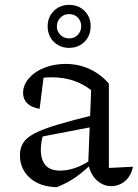

<svg xmlns="http://www.w3.org/2000/svg" viewBox="-20 -760 567 790"><path d="M438 6Q406 6 379.5 -17Q353 -40 343 -86L355 -389Q288 -442 191 -442Q172 -442 153 -439.5Q134 -437 117 -432L161 -455L143 -312Q109 -318 92 -335Q75 -352 75 -377Q75 -410 98.5 -437.5Q122 -465 162 -481Q202 -497 250 -497Q303 -497 348.5 -476Q394 -455 428 -416V-69L527 -74Q522 -48 508.5 -30Q495 -12 476.5 -3Q458 6 438 6ZM214 10Q145 9 103.5 -27.5Q62 -64 62 -122Q62 -150 75 -171.5Q88 -193 121 -210.5Q154 -228 215 -246.5Q276 -265 371 -288V-240L132 -194L158 -207Q153 -192 150.5 -175Q148 -158 148 -144Q148 -102 167.5 -80Q187 -58 228 -58Q258 -58 291 -69.5Q324 -81 361 -107V-90Q330 -59 295 -33.5Q260 -8 214 10ZM264 -563Q239 -563 219 -574.5Q199 -586 187.5 -606Q176 -626 176 -652Q176 -677 187.5 -697Q199 -717 219 -728.5Q239 -740 264 -740Q303 -740 328 -715Q353 -690 353 -652Q353 -626 341.5 -606Q330 -586 310 -574.5Q290 -563 264 -563ZM264 -602Q286 -602 300 -616.5Q314 -631 314 -652Q314 -674 300 -688Q286 -702 264 -702Q243 -702 228.5 -687.5Q214 -673 214 -651Q214 -631 228.5 -616.5Q243 -602 264 -602Z"/></svg>

Font: Piazzolla Thin
Style: Regular
Weight: 400
Version: Version 2.001